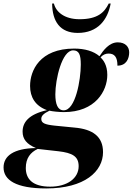

<svg xmlns="http://www.w3.org/2000/svg" viewBox="-92 -819 746 1079"><path d="M345 -634C457 -634 513 -707 530 -799H519C495 -750 458 -711 355 -711C269 -711 222 -753 211 -799H201C202 -698 246 -634 345 -634ZM168 240C384 240 487 144 487 36C487 -51 430 -93 327 -102L215 -113C160 -119 140 -127 140 -151C140 -168 153 -181 186 -197C201 -193 241 -189 267 -189C444 -189 511 -308 511 -398C511 -453 489 -481 473 -497C487 -512 502 -518 518 -518C551 -518 568 -499 568 -450C619 -450 634 -491 634 -525C634 -555 613 -581 570 -581C521 -581 488 -535 467 -503C435 -531 385 -546 325 -546C131 -546 77 -422 77 -336C77 -273 106 -224 172 -200C67 -176 35 -130 35 -79C35 -38 57 -9 110 13C-15 15 -72 57 -72 122C-72 192 -4 240 168 240ZM266 -199C232 -199 219 -234 219 -289C219 -373 256 -536 319 -536C352 -536 362 -512 362 -456C362 -369 332 -199 266 -199ZM190 230C90 230 53 186 53 125C53 70 79 37 120 18L236 31C315 40 350 60 350 115C350 184 285 230 190 230Z"/></svg>

Font: Noto Serif Display ExtraBold
Style: Italic
Weight: 800
Italic angle: -12°
Designer: Monotype Design Team
Foundry: Monotype Imaging Inc.
Version: Version 2.009